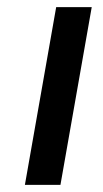

<svg xmlns="http://www.w3.org/2000/svg" viewBox="-20 -520 290 540"><path d="M138 -500 50 0H150L238 -500Z"/></svg>

Font: Scada
Style: Italic
Weight: 400
Designer: Jovanny Lemonad
Foundry: Jovanny Lemonad
Version: Version 3.005